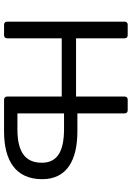

<svg xmlns="http://www.w3.org/2000/svg" viewBox="132 -796 664 969"><g transform="rotate(90 464.5 -312.0)"><path d="M642.6 -370.1H552.7V-608.4C552.7 -618.2 546.9 -624 537.1 -624H483.4C473.6 -624 467.8 -618.2 467.8 -608.4V-363.3H173.8V-608.4C173.8 -618.2 168 -624 158.2 -624H105.5C95.7 -624 89.8 -618.2 89.8 -608.4V-15.6C89.8 -5.9 95.7 0 105.5 0H158.2C168 0 173.8 -5.9 173.8 -15.6V-291H467.8V-15.6C467.8 -5.9 473.6 0 483.4 0H643.6C790 0 884.8 -57.6 884.8 -192.4C884.8 -318.4 787.1 -370.1 642.6 -370.1ZM632.8 -67.4H552.7V-302.7H630.9C745.1 -302.7 801.8 -268.6 801.8 -190.4C801.8 -104.5 744.1 -67.4 632.8 -67.4Z"/></g></svg>

Font: Ed Sans Neue
Style: Regular
Weight: 400
Designer: Stephen Hutchings
Version: Version 1.004;PS 001.004;hotconv 1.0.88;makeotf.lib2.5.64775